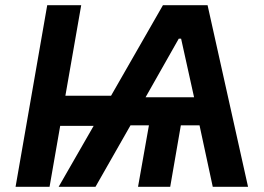

<svg xmlns="http://www.w3.org/2000/svg" viewBox="-20 -720 1019 740"><path d="M171 0 212 -235H341L206 0H348L483 -237H554L512 0H636L677 -237H749L800 0H936L780 -700H608L408 -351H232L293 -700H162L40 0ZM541 -345 669 -571H678L728 -345Z"/></svg>

Font: Fixel Display SemiBold
Style: Italic
Weight: 600
Italic angle: -10°
Designer: AlfaBravo + MacPaw
Foundry: Kyrylo Tkachov, Marchela Mozhyna, Serhii Makarenko, Maria Weinstein, Zakhar Kryvoshyya
Version: Version 1.210;Glyphs 3.2 (3217)